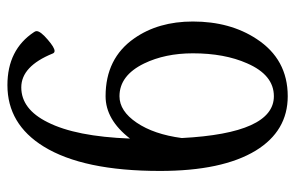

<svg xmlns="http://www.w3.org/2000/svg" viewBox="-156 -616 780 507"><g transform="rotate(-90 233.5 -362.0)"><path d="M430.7 -242.2Q430.7 -144 384.8 -74.2Q331.1 8.3 233.4 8.3Q141.6 8.3 89.8 -76.2Q36.1 -164.6 36.1 -329.1Q36.1 -531.7 100.6 -636.2Q159.7 -731.9 262.7 -731.9Q356.4 -731.9 402.8 -661.6Q405.3 -658.2 405.3 -654.8Q405.3 -644.5 382.3 -625Q361.8 -607.4 353 -607.4Q348.1 -607.4 346.2 -612.3Q312.5 -695.3 256.8 -695.3Q199.2 -695.3 164.6 -625.5Q127 -551.3 121.6 -408.2Q171.4 -472.7 233.4 -472.7Q333.5 -472.7 386.2 -397Q430.7 -333.5 430.7 -242.2ZM346.7 -242.2Q346.7 -315.4 319.8 -371.1Q288.1 -436 233.4 -436Q194.3 -436 163.6 -390.6Q132.8 -345.2 123 -271.5Q135.7 -28.3 233.4 -28.3Q289.6 -28.3 320.3 -99.1Q346.7 -158.7 346.7 -242.2Z"/></g></svg>

Font: Dai Banna SIL Book
Style: Regular
Weight: 400
Designer: Victor Gaultney
Foundry: SIL International
Version: Version 2.000